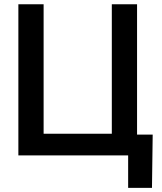

<svg xmlns="http://www.w3.org/2000/svg" viewBox="-20 -748 782 924"><path d="M639.6 0H68.4V-727.5H189.9V-104.5H518.1V-727.5H639.6ZM596.7 156.2V0H557.1V-100.1H714.8L711.4 156.2Z"/></svg>

Font: Inter Cardless Tabular Medium
Style: Regular
Weight: 500
Designer: Rasmus Andersson
Foundry: rsms
Version: Version 4.000;git-4fc901f